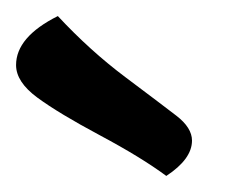

<svg xmlns="http://www.w3.org/2000/svg" viewBox="-63 -742 311 239"><path d="M9 -722Q49 -679 93 -646Q137 -613 156.5 -598Q176 -583 176 -567Q176 -544 144 -523Q113 -546 61.5 -573.5Q10 -601 -16.5 -620.5Q-43 -640 -43 -661Q-43 -696 9 -722Z"/></svg>

Font: Overlock
Style: Bold
Weight: 700
Designer: Dario Muhafara
Foundry: Dario Manuel Muhafara
Version: Version 1.001